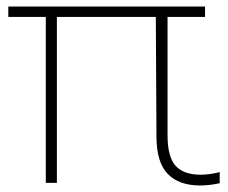

<svg xmlns="http://www.w3.org/2000/svg" viewBox="-20 -560 698 589"><path d="M654 -32V2Q622.5 9 594 9Q529 9 494.8 -26.2Q460.5 -61.5 460 -139L458 -508H154.5V1H120.5V-508H5.5V-540H609V-508H494V-145Q494 -78.5 518.8 -51.2Q543.5 -24 596 -24Q622 -24 654 -32Z"/></svg>

Font: Encode Sans Semi Expanded Thin
Style: Regular
Weight: 250
Width: 6
Designer: Multiple Designers
Foundry: Impallari Type
Version: Version 2.000